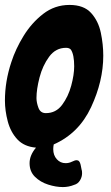

<svg xmlns="http://www.w3.org/2000/svg" viewBox="-33 -594 449 779"><path d="M222 165Q194 165 162.5 155Q131 145 109 123.5Q87 102 87 68Q87 36 113 5Q65 1 37.5 -28.5Q10 -58 -1.5 -101.5Q-13 -145 -13 -186Q-13 -264 13 -342Q30 -395 62.5 -448Q95 -501 142 -537.5Q189 -574 249 -574Q307 -574 336.5 -541.5Q366 -509 376 -461.5Q386 -414 386 -368Q386 -265 336.5 -159Q287 -53 185 -8Q183 2 183 11Q183 36 197.5 52Q212 68 233 68Q247 68 259 62Q271 56 278 56Q290 56 294 74L298 94Q300 98 300 109Q300 124 291.5 138Q283 152 268 156Q246 165 222 165ZM153 -135Q194 -135 219 -168.5Q244 -202 256 -246.5Q268 -291 268 -325Q268 -372 255 -392Q249 -400 235 -400Q193 -400 166.5 -364Q140 -328 127.5 -280Q115 -232 115 -196Q115 -178 123 -156.5Q131 -135 153 -135Z"/></svg>

Font: Bangerz
Style: Bold
Weight: 700
Designer: vernon adams
Foundry: Vernon Adams
Version: Version 2.10;February 7, 2025;FontCreator 13.0.0.2683 64-bit